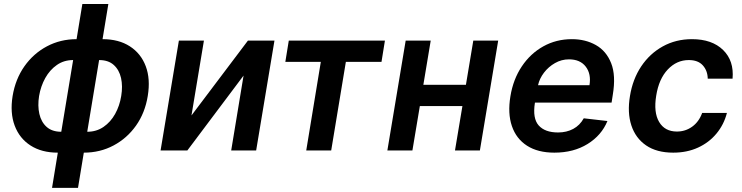

<svg xmlns="http://www.w3.org/2000/svg" viewBox="-20 -747 3682 953"><path d="M238.3 185.4 267 10.7H266.7Q186.8 10.7 131.7 -24.7Q76.7 -60 52.9 -123.4Q29.1 -186.8 42.6 -270.6Q56.5 -354.4 101.2 -418Q146 -481.5 212.9 -517Q279.8 -552.6 360.1 -552.6L388.8 -727.3H517.8L489 -552.6H489.3Q569.6 -552.6 624.6 -517Q679.7 -481.5 703.5 -418.1Q727.3 -354.8 713.4 -270.6Q699.9 -186.8 655.2 -123.6Q610.4 -60.4 543.5 -24.9Q476.6 10.7 396 10.7L367.2 185.4ZM471.9 -448.9 413 -93Q458.8 -93 494 -117.2Q529.1 -141.3 551.5 -181.6Q573.9 -221.9 581.7 -270.6Q589.8 -319.2 580.8 -359.7Q571.7 -400.2 544.7 -424.5Q517.8 -448.9 471.9 -448.9ZM284.1 -93 343 -448.9Q297.2 -448.9 262.3 -424.5Q227.3 -400.2 204.7 -359.7Q182.2 -319.2 174 -270.6Q166.2 -221.9 175.4 -181.5Q184.7 -141 211.6 -117Q238.6 -93 284.1 -93Z M930.4 -174 1210.6 -545.5H1342.3L1251.4 0H1127.5L1188.9 -371.8L909.8 0H777L867.9 -545.5H992.2Z M1396.3 -440 1413.4 -545.5H1890.6L1873.6 -440H1696.7L1623.9 0H1500L1572.4 -440Z M2117.9 -545.5 2081.3 -326H2292.6L2329.2 -545.5H2452.8L2361.9 0H2238.3L2275.2 -220.5H2063.9L2027 0H1902.7L1993.6 -545.5Z M2731.5 10.7Q2649.5 10.7 2595.9 -23.8Q2542.3 -58.2 2520.8 -121.3Q2499.3 -184.3 2513.5 -269.5Q2527.3 -353.7 2570 -417.4Q2612.6 -481.2 2676.7 -516.9Q2740.8 -552.6 2818.5 -552.6Q2885.7 -552.6 2937.5 -523.4Q2989.3 -494.3 3013.5 -433.4Q3037.6 -372.5 3021.7 -277L3015.6 -237.6H2635.3L2634.9 -235.8Q2622.9 -159.1 2653.9 -124.3Q2685 -89.5 2750 -89.5Q2792.3 -89.5 2825.3 -107.2Q2858.3 -125 2877.5 -159.8L2995 -146.3Q2965.9 -75.3 2896.5 -32.3Q2827.1 10.7 2731.5 10.7ZM2650.6 -324.2H2905.9Q2915.1 -380 2887.4 -416.2Q2859.7 -452.4 2804 -452.4Q2767 -452.4 2734.7 -433.9Q2702.4 -415.5 2680 -386.2Q2657.7 -356.9 2650.6 -324.2Z M3321.4 10.7Q3239.7 10.7 3187.1 -25.2Q3134.6 -61.1 3113.8 -124.6Q3093 -188.2 3106.9 -270.6Q3120.4 -354 3162.6 -417.4Q3204.9 -480.8 3269.7 -516.7Q3334.5 -552.6 3414.4 -552.6Q3514.2 -552.6 3569.1 -498.9Q3623.9 -445.3 3616.1 -356.5H3492.9Q3492.2 -396 3468.6 -422.4Q3445 -448.9 3398.8 -448.9Q3338.8 -448.9 3294.6 -402.2Q3250.4 -355.5 3237.2 -272.7Q3223.4 -189.3 3251.6 -141.7Q3279.8 -94.1 3339.8 -94.1Q3382.1 -94.1 3415.7 -118.3Q3449.2 -142.4 3465.2 -186.4H3588.1Q3573.2 -128.6 3536.2 -84Q3499.3 -39.4 3444.6 -14.4Q3389.9 10.7 3321.4 10.7Z"/></svg>

Font: Inter UI Semi Bold
Style: Italic
Weight: 600
Italic angle: -9.39999°
Designer: Rasmus Andersson
Foundry: rsms
Version: 3.2;8d6f07862